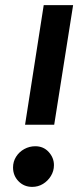

<svg xmlns="http://www.w3.org/2000/svg" viewBox="-20 -720 313 751"><path d="M78 -232 151 -700H266L192 -232ZM106 11Q74 11 52.5 -11Q31 -33 31 -65Q31 -88 43 -107Q55 -126 75 -137Q95 -148 118 -148Q150 -148 170.5 -125.5Q191 -103 191 -74Q191 -51 179 -31.5Q167 -12 148 -0.5Q129 11 106 11Z"/></svg>

Font: MuseoModerno Thin Medium
Style: Italic
Weight: 500
Italic angle: -9°
Version: Version 1.003